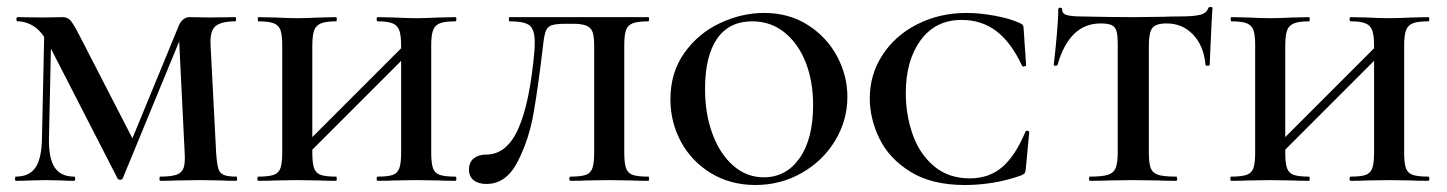

<svg xmlns="http://www.w3.org/2000/svg" viewBox="-20 -517 4137 549"><path d="M107 -446 127 -443 120 -121Q119 -64 136.5 -38Q154 -12 192 -12Q195 -12 195 -6Q195 0 192 0Q169 0 156 -1L110 -2L64 -1Q51 0 25 0Q23 0 23 -6Q23 -12 25 -12Q64 -12 81.5 -38Q99 -64 100 -121ZM656 0Q629 0 613 -1L553 -2L485 -1Q468 0 438 0Q436 0 436 -6Q436 -12 438 -12Q470 -12 485 -17.5Q500 -23 505 -37Q510 -51 508 -81L491 -426L516 -456L331 -7Q329 -3 324 -3Q318 -3 316 -7L122 -385Q101 -426 78 -441Q55 -456 30 -456Q27 -456 27 -462Q27 -468 30 -468L103 -467L160 -468Q173 -468 181.5 -458.5Q190 -449 207 -416L363 -113L323 -35L491 -443Q495 -454 503.5 -461Q512 -468 521 -468L580 -467L653 -468Q655 -468 655 -462Q655 -456 653 -456Q613 -456 596.5 -442.5Q580 -429 582 -389L598 -81Q600 -50 604 -36Q608 -22 619.5 -17Q631 -12 656 -12Q658 -12 658 -6Q658 0 656 0Z M1060 -456Q1057 -456 1057 -462Q1057 -468 1060 -468L1106 -467Q1146 -465 1171 -465Q1195 -465 1235 -467L1282 -468Q1285 -468 1285 -462Q1285 -456 1282 -456Q1252 -456 1238 -450.5Q1224 -445 1218.5 -431Q1213 -417 1213 -387V-81Q1213 -51 1218 -36.5Q1223 -22 1237.5 -17Q1252 -12 1282 -12Q1285 -12 1285 -6Q1285 0 1282 0Q1252 0 1235 -1L1171 -2L1107 -1Q1090 0 1060 0Q1057 0 1057 -6Q1057 -12 1060 -12Q1090 -12 1103.5 -17Q1117 -22 1122 -36.5Q1127 -51 1127 -81V-385Q1127 -415 1122 -429.5Q1117 -444 1103 -450Q1089 -456 1060 -456ZM819 -71 1166 -418 1184 -400 837 -53ZM719 -456Q717 -456 717 -462Q717 -468 719 -468L767 -467Q807 -465 829 -465Q855 -465 895 -467L941 -468Q943 -468 943 -462Q943 -456 941 -456Q912 -456 897.5 -450Q883 -444 878 -429.5Q873 -415 873 -385V-81Q873 -51 878 -36.5Q883 -22 897 -17Q911 -12 941 -12Q943 -12 943 -6Q943 0 941 0Q911 0 894 -1L829 -2L767 -1Q749 0 718 0Q716 0 716 -6Q716 -12 718 -12Q748 -12 762.5 -17Q777 -22 782 -36.5Q787 -51 787 -81V-387Q787 -417 782 -431Q777 -445 762.5 -450.5Q748 -456 719 -456Z M1533 -389Q1519 -269 1505.5 -192.5Q1492 -116 1459.5 -53.5Q1427 9 1371 9Q1348 9 1334.5 -1.5Q1321 -12 1321 -32Q1321 -53 1334.5 -64Q1348 -75 1370 -75Q1429 -75 1462 -149Q1495 -223 1508 -370Q1509 -380 1509 -396Q1509 -433 1494 -444.5Q1479 -456 1437 -456Q1435 -456 1435 -462Q1435 -468 1437 -468H1834Q1836 -468 1836 -462Q1836 -456 1834 -456Q1804 -456 1789.5 -450.5Q1775 -445 1770 -431Q1765 -417 1765 -387V-81Q1765 -51 1770 -36.5Q1775 -22 1789 -17Q1803 -12 1834 -12Q1836 -12 1836 -6Q1836 0 1834 0Q1804 0 1786 -1L1723 -2L1656 -1Q1640 0 1611 0Q1608 0 1608 -6Q1608 -12 1611 -12Q1641 -12 1655 -17Q1669 -22 1674 -36.5Q1679 -51 1679 -81V-385Q1679 -412 1674.5 -425Q1670 -438 1657 -443.5Q1644 -449 1618 -449H1599Q1570 -449 1558 -445Q1546 -441 1541 -429Q1536 -417 1533 -389Z M1897 -233Q1897 -310 1937 -366Q1977 -422 2039 -451Q2101 -480 2165 -480Q2236 -480 2290 -445.5Q2344 -411 2373.5 -356Q2403 -301 2403 -240Q2403 -173 2368 -115Q2333 -57 2272.5 -22.5Q2212 12 2140 12Q2069 12 2013.5 -21.5Q1958 -55 1927.5 -111Q1897 -167 1897 -233ZM2305 -217Q2305 -284 2284 -338Q2263 -392 2223.5 -424Q2184 -456 2131 -456Q2065 -456 2030.5 -406.5Q1996 -357 1996 -262Q1996 -191 2017.5 -133.5Q2039 -76 2077 -43Q2115 -10 2164 -10Q2228 -10 2266.5 -65Q2305 -120 2305 -217Z M2896 -451Q2903 -448 2905 -444.5Q2907 -441 2907 -434L2914 -331Q2914 -328 2908.5 -327Q2903 -326 2902 -330Q2871 -396 2829 -428Q2787 -460 2729 -460Q2655 -460 2612.5 -402Q2570 -344 2570 -251Q2570 -189 2589.5 -133Q2609 -77 2650.5 -42Q2692 -7 2753 -7Q2808 -7 2845.5 -39Q2883 -71 2912 -140Q2913 -144 2918 -143Q2923 -142 2923 -139L2913 -33Q2912 -25 2910 -22Q2908 -19 2899 -15Q2822 12 2739 12Q2644 12 2583 -26Q2522 -64 2494.5 -121Q2467 -178 2467 -236Q2467 -304 2503.5 -360Q2540 -416 2603.5 -448Q2667 -480 2744 -480Q2781 -480 2824.5 -472Q2868 -464 2896 -451Z M3004 -332Q3003 -329 2998 -329Q2993 -329 2993 -332Q2997 -363 3001.5 -413.5Q3006 -464 3006 -490Q3006 -495 3011.5 -495Q3017 -495 3017 -490Q3017 -477 3032 -473.5Q3047 -470 3070 -470Q3156 -468 3221 -468L3308 -469Q3325 -470 3354 -470Q3392 -470 3411 -474.5Q3430 -479 3435 -494Q3436 -497 3441.5 -497Q3447 -497 3447 -494Q3447 -488 3445 -464Q3444 -439 3442 -401.5Q3440 -364 3439 -332Q3439 -329 3433 -329Q3427 -329 3427 -332Q3422 -386 3391.5 -418Q3361 -450 3316 -450Q3285 -450 3275 -437Q3265 -424 3265 -387V-81Q3265 -50 3270.5 -36Q3276 -22 3292 -17Q3308 -12 3343 -12Q3346 -12 3346 -6Q3346 0 3343 0Q3311 0 3292 -1L3219 -2L3149 -1Q3130 0 3096 0Q3094 0 3094 -6Q3094 -12 3096 -12Q3131 -12 3147.5 -17Q3164 -22 3170 -36.5Q3176 -51 3176 -81V-389Q3176 -416 3172.5 -428Q3169 -440 3159 -445Q3149 -450 3127 -450Q3038 -450 3004 -332Z M3842 -456Q3839 -456 3839 -462Q3839 -468 3842 -468L3888 -467Q3928 -465 3953 -465Q3977 -465 4017 -467L4064 -468Q4067 -468 4067 -462Q4067 -456 4064 -456Q4034 -456 4020 -450.5Q4006 -445 4000.5 -431Q3995 -417 3995 -387V-81Q3995 -51 4000 -36.5Q4005 -22 4019.5 -17Q4034 -12 4064 -12Q4067 -12 4067 -6Q4067 0 4064 0Q4034 0 4017 -1L3953 -2L3889 -1Q3872 0 3842 0Q3839 0 3839 -6Q3839 -12 3842 -12Q3872 -12 3885.5 -17Q3899 -22 3904 -36.5Q3909 -51 3909 -81V-385Q3909 -415 3904 -429.5Q3899 -444 3885 -450Q3871 -456 3842 -456ZM3601 -71 3948 -418 3966 -400 3619 -53ZM3501 -456Q3499 -456 3499 -462Q3499 -468 3501 -468L3549 -467Q3589 -465 3611 -465Q3637 -465 3677 -467L3723 -468Q3725 -468 3725 -462Q3725 -456 3723 -456Q3694 -456 3679.5 -450Q3665 -444 3660 -429.5Q3655 -415 3655 -385V-81Q3655 -51 3660 -36.5Q3665 -22 3679 -17Q3693 -12 3723 -12Q3725 -12 3725 -6Q3725 0 3723 0Q3693 0 3676 -1L3611 -2L3549 -1Q3531 0 3500 0Q3498 0 3498 -6Q3498 -12 3500 -12Q3530 -12 3544.5 -17Q3559 -22 3564 -36.5Q3569 -51 3569 -81V-387Q3569 -417 3564 -431Q3559 -445 3544.5 -450.5Q3530 -456 3501 -456Z"/></svg>

Font: Cormorant Unicase SemiBold
Style: Regular
Weight: 600
Designer: Christian Thalmann (Catharsis Fonts)
Foundry: Catharsis Fonts
Version: Version 4.000